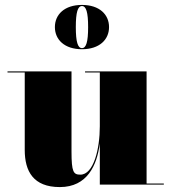

<svg xmlns="http://www.w3.org/2000/svg" viewBox="-20 -750 695 780"><path d="M203 -640C203 -589 242 -550 313 -550C384 -550 423 -589 423 -640C423 -691 384 -730 313 -730C242 -730 203 -691 203 -640ZM288 -640C288 -700.5 296 -725.5 313 -725.5C330 -725.5 338 -700.5 338 -640C338 -579.5 330 -554.5 313 -554.5C296 -554.5 288 -579.5 288 -640ZM270.5 -460H10.5V-455.5H80.5V-141C80.5 -54 115.5 10 223 10C335 10 374 -79 385.5 -167V0H645.5V-4.5H575.5V-460H325.5V-455.5H385.5V-237C385.5 -145 360.5 -40.5 306.5 -40.5C278.5 -40.5 270.5 -50.5 270.5 -134.5Z"/></svg>

Font: Bodoni* 36pt Fatface
Style: Regular
Weight: 900
Version: Version 2.3